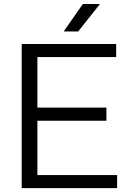

<svg xmlns="http://www.w3.org/2000/svg" viewBox="-20 -966 665 986"><path d="M91.5 0V-740H576.5V-673H172V-413.5H526.5V-346H172V-67H581.5V0ZM307 -804.5 405.5 -945.5H493.5L381.5 -804.5Z"/></svg>

Font: Encode Sans Semi Expanded
Style: Regular
Weight: 400
Width: 6
Designer: Multiple Designers
Foundry: Impallari Type
Version: Version 3.000; ttfautohint (v1.8.3) -l 8 -r 50 -G 200 -x 14 